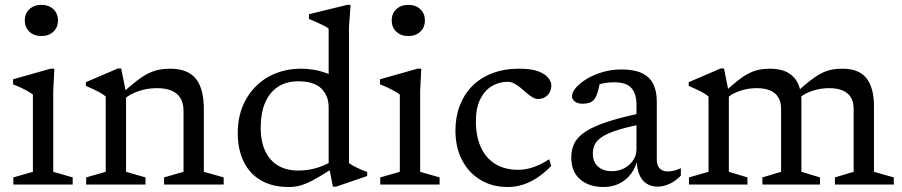

<svg xmlns="http://www.w3.org/2000/svg" viewBox="-20 -740 3618 770"><path d="M146 -595.5Q116.5 -595.5 98 -612.8Q79.5 -630 79.5 -658Q79.5 -686 98 -703.2Q116.5 -720.5 146 -720.5Q175.5 -720.5 194 -703.2Q212.5 -686 212.5 -658Q212.5 -630 194 -612.8Q175.5 -595.5 146 -595.5ZM198 -464.5 193.5 -373.5V-51L271.5 -28.5V0H33.5V-28.5L112 -51V-360.5Q106.5 -365.5 93.5 -373Q80.5 -380.5 64.2 -388.2Q48 -396 32.5 -401.5V-422L182.5 -464.5Z M485.5 -368V-51L563.5 -28.5V0H325.5V-28.5L404 -51V-353Q396 -360.5 377.2 -370.8Q358.5 -381 324.5 -395.5V-410.5L453 -465.5H466ZM638 -28.5 716 -51V-295Q716 -325 704.5 -345.2Q693 -365.5 669.2 -376Q645.5 -386.5 609 -386.5Q571 -386.5 535.8 -374.5Q500.5 -362.5 481.5 -345L466 -362Q499 -393 524.8 -413Q550.5 -433 572.2 -444.2Q594 -455.5 615.8 -460Q637.5 -464.5 663 -464.5Q732 -464.5 764.8 -425Q797.5 -385.5 797.5 -302.5V-51L877 -28.5V0H638Z M1298 -310Q1298 -356.5 1268.5 -385.2Q1239 -414 1176.5 -414Q1128 -414 1094.2 -391.5Q1060.5 -369 1043 -327.5Q1025.5 -286 1025.5 -229Q1025.5 -172 1044 -133.5Q1062.5 -95 1096 -75.5Q1129.5 -56 1176 -56Q1217 -56 1255.2 -68.2Q1293.5 -80.5 1331 -105.5V-76Q1288.5 -48 1259.2 -30.8Q1230 -13.5 1209.2 -4.8Q1188.5 4 1172.2 7Q1156 10 1139 10Q1071.5 10 1025.8 -17Q980 -44 956.8 -92.8Q933.5 -141.5 933.5 -206Q933.5 -266 953.2 -313.8Q973 -361.5 1007.5 -395.2Q1042 -429 1087.8 -446.8Q1133.5 -464.5 1185 -464.5Q1213.5 -464.5 1238.8 -460.2Q1264 -456 1290 -446.5Q1316 -437 1345.5 -421L1298 -394V-625Q1292 -630.5 1278.8 -637.2Q1265.5 -644 1249.5 -651Q1233.5 -658 1219 -664V-683L1372.5 -720.5H1386L1379.5 -632V-86.5Q1384 -82.5 1393 -77.2Q1402 -72 1412.8 -66.8Q1423.5 -61.5 1434 -57.2Q1444.5 -53 1452.5 -51V-34L1328 8.5H1315L1298 -78.5Z M1617.5 -595.5Q1588 -595.5 1569.5 -612.8Q1551 -630 1551 -658Q1551 -686 1569.5 -703.2Q1588 -720.5 1617.5 -720.5Q1647 -720.5 1665.5 -703.2Q1684 -686 1684 -658Q1684 -630 1665.5 -612.8Q1647 -595.5 1617.5 -595.5ZM1669.5 -464.5 1665 -373.5V-51L1743 -28.5V0H1505V-28.5L1583.5 -51V-360.5Q1578 -365.5 1565 -373Q1552 -380.5 1535.8 -388.2Q1519.5 -396 1504 -401.5V-422L1654 -464.5Z M2063 -464.5Q2111.5 -464.5 2139.2 -453.8Q2167 -443 2179 -427.5Q2191 -412 2191 -397.5Q2191 -382 2184.2 -369.5Q2177.5 -357 2165.5 -350Q2153.5 -343 2138 -343Q2127 -343 2115.2 -350Q2103.5 -357 2091.8 -367.2Q2080 -377.5 2067.8 -387.8Q2055.5 -398 2042.5 -405Q2029.5 -412 2016.5 -412Q1982 -412 1952.8 -394.8Q1923.5 -377.5 1906 -342.2Q1888.5 -307 1888.5 -253.5Q1888.5 -192.5 1908.8 -148.8Q1929 -105 1967 -82Q2005 -59 2058 -59Q2089 -59 2120.2 -70Q2151.5 -81 2182.5 -101.5L2190.5 -74.5Q2163.5 -46.5 2135.2 -27.8Q2107 -9 2077.2 0.5Q2047.5 10 2016 10Q1954 10 1906.8 -18.5Q1859.5 -47 1833 -98Q1806.5 -149 1806.5 -217Q1806.5 -271 1823.8 -316.2Q1841 -361.5 1873.8 -394.8Q1906.5 -428 1954.2 -446.2Q2002 -464.5 2063 -464.5Z M2574.5 -291 2572 -245.5Q2504 -233 2462 -220Q2420 -207 2397.2 -192.8Q2374.5 -178.5 2366 -162Q2357.5 -145.5 2357.5 -125Q2357.5 -90 2378.5 -71.8Q2399.5 -53.5 2434.5 -53.5Q2461.5 -53.5 2483.8 -65.5Q2506 -77.5 2519.2 -97.2Q2532.5 -117 2532.5 -141V-321Q2532.5 -364 2512.2 -387Q2492 -410 2442 -410Q2421.5 -410 2400 -406Q2378.5 -402 2358.5 -394L2388.5 -421.5Q2385.5 -405 2382.2 -390.5Q2379 -376 2375 -364.5Q2371 -353 2365.5 -344.5Q2357 -332.5 2344.5 -328.2Q2332 -324 2317.5 -324Q2297 -324 2285.5 -332.8Q2274 -341.5 2274 -354Q2274 -370.5 2290.2 -389Q2306.5 -407.5 2334 -424Q2361.5 -440.5 2397.2 -451Q2433 -461.5 2472 -461.5Q2523.5 -461.5 2554.8 -446.5Q2586 -431.5 2600 -402.8Q2614 -374 2614 -333.5V-102Q2614 -85 2619.2 -74Q2624.5 -63 2634.5 -57.8Q2644.5 -52.5 2659.5 -52.5Q2671 -52.5 2684.2 -56Q2697.5 -59.5 2710.5 -65.5V-35.5Q2688.5 -13 2664 -2.2Q2639.5 8.5 2618 8.5Q2591.5 8.5 2572.8 -3.8Q2554 -16 2544 -40Q2534 -64 2533 -99L2536.5 -102.5Q2530 -69 2511 -43.5Q2492 -18 2463.8 -4Q2435.5 10 2401 10Q2342 10 2306.5 -20.8Q2271 -51.5 2271 -108.5Q2271 -140 2283.5 -165.5Q2296 -191 2328.8 -212.5Q2361.5 -234 2421 -253.2Q2480.5 -272.5 2574.5 -291Z M2903 -368V-51L2977.5 -28.5V0H2743V-28.5L2821.5 -51V-353Q2813.5 -360.5 2794.8 -370.8Q2776 -381 2742 -395.5V-410.5L2870.5 -465.5H2883.5ZM3194 -336V-51L3268.5 -28.5V0H3037.5V-28.5L3112.5 -51V-302.5Q3112.5 -331.5 3101 -350Q3089.5 -368.5 3067.8 -377.5Q3046 -386.5 3014.5 -386.5Q2981 -386.5 2948.2 -375.8Q2915.5 -365 2898 -348.5L2883 -368.5Q2914.5 -397.5 2938.2 -416.2Q2962 -435 2982.5 -445.5Q3003 -456 3023.2 -460.2Q3043.5 -464.5 3067.5 -464.5Q3112.5 -464.5 3140.5 -448.2Q3168.5 -432 3181.2 -403Q3194 -374 3194 -336ZM3485 -314.5V-51L3564.5 -28.5V0H3328.5V-28.5L3403.5 -51V-302.5Q3403.5 -331.5 3392 -350Q3380.5 -368.5 3358.5 -377.5Q3336.5 -386.5 3305 -386.5Q3271.5 -386.5 3238.5 -375.8Q3205.5 -365 3188 -348.5L3173 -368.5Q3204.5 -397.5 3228.5 -416.2Q3252.5 -435 3273 -445.5Q3293.5 -456 3313.8 -460.2Q3334 -464.5 3358.5 -464.5Q3425 -464.5 3455 -426Q3485 -387.5 3485 -314.5Z"/></svg>

Font: Newsreader
Style: Regular
Weight: 400
Designer: Hugues Gentile
Foundry: Production Type
Version: Version 1.003